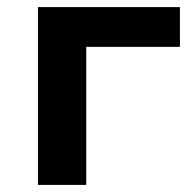

<svg xmlns="http://www.w3.org/2000/svg" viewBox="-20 -521 551 541"><path d="M87 0V-501H487V-389H223V0Z"/></svg>

Font: Nunito Sans 7pt
Style: Bold
Weight: 700
Designer: Vernon Adams
Foundry: Vernon Adams
Version: Version 3.101;gftools[0.9.27]